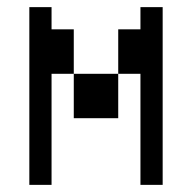

<svg xmlns="http://www.w3.org/2000/svg" viewBox="-20 -520 540 540"><path d="M62.5 -500Q62.5 -500 62.5 0H125V-312.5H187.5Q187.5 -312.5 187.5 -187.5H312.5Q312.5 -187.5 312.5 -312.5H187.5Q187.5 -312.5 187.5 -437.5H125V-500ZM375 -312.5V0H437.5Q437.5 0 437.5 -500H375V-437.5H312.5Q312.5 -437.5 312.5 -312.5Z"/></svg>

Font: BFUnifontExMono
Style: Regular
Weight: 500
Version: Version 15.0.06